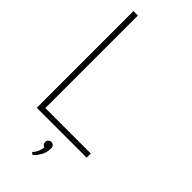

<svg xmlns="http://www.w3.org/2000/svg" viewBox="-279 -748 983 983"><g transform="rotate(45 212.0 -257.0)"><path d="M184 177 196 186Q198 184 205 177.5Q212 171 220 159.5Q228 148 234 132Q240 116 240 94Q240 84 233.5 77.5Q227 71 217 71Q208 71 201.5 77.5Q195 84 195 94Q195 103 200 108.5Q205 114 212 116Q211 128 205 144.5Q199 161 184 177ZM41 0H402V-30H73V-700H41Z"/></g></svg>

Font: Advent Pro ExtraLight
Style: Regular
Weight: 250
Version: Version 3.000